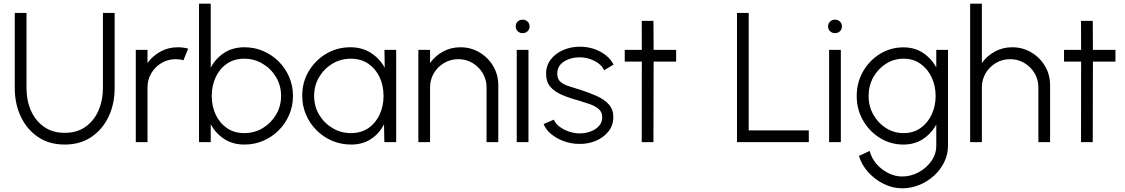

<svg xmlns="http://www.w3.org/2000/svg" viewBox="-20 -770 6092 1040"><path d="M330.5 13Q246.5 13 186 -28Q125.5 -69 92.8 -138.2Q60 -207.5 60 -292V-700H123.5V-292Q123.5 -226 147.5 -171.2Q171.5 -116.5 217.8 -83.5Q264 -50.5 330.5 -50.5Q398 -50.5 444 -83.8Q490 -117 513.8 -172Q537.5 -227 537.5 -292V-700H601V-292Q601 -207.5 568.2 -138.2Q535.5 -69 475 -28Q414.5 13 330.5 13Z M715.5 0V-500H779V-428.5Q806 -467 849 -490.5Q892 -514 943 -514Q973 -514 999.5 -506.5L973.5 -443.5Q954.5 -449.5 932 -449.5Q890 -449.5 855.2 -429Q820.5 -408.5 799.8 -373.8Q779 -339 779 -297V0Z M1304 -514Q1358.5 -514 1406 -493.5Q1453.5 -473 1489.8 -436.8Q1526 -400.5 1546.5 -352.8Q1567 -305 1567 -250.5Q1567 -196 1546.5 -148.2Q1526 -100.5 1489.8 -64.2Q1453.5 -28 1406 -7.5Q1358.5 13 1304 13Q1240.5 13 1194 -17.5Q1147.5 -48 1121.5 -97.5V0H1058V-750H1121.5V-403.5Q1147.5 -453 1194 -483.5Q1240.5 -514 1304 -514ZM1303 -49Q1358.5 -49 1403.5 -76.2Q1448.5 -103.5 1475.5 -149.2Q1502.5 -195 1502.5 -250.5Q1502.5 -307 1475 -352.8Q1447.5 -398.5 1402.2 -425.2Q1357 -452 1303 -452Q1248 -452 1208.5 -424.5Q1169 -397 1148 -351.2Q1127 -305.5 1127 -250.5Q1127 -194.5 1148.5 -148.8Q1170 -103 1209.5 -76Q1249 -49 1303 -49Z M2062.5 -500H2126V0H2062L2060 -96.5Q2035.5 -47.5 1990 -17.2Q1944.5 13 1882 13Q1827 13 1779 -7.5Q1731 -28 1694.5 -64.5Q1658 -101 1637.5 -149Q1617 -197 1617 -252Q1617 -324.5 1652.2 -384Q1687.5 -443.5 1746.8 -478.8Q1806 -514 1878 -514Q1942 -514 1989.5 -483.2Q2037 -452.5 2064 -403ZM1880.5 -49Q1936 -49 1975.5 -76.2Q2015 -103.5 2036.2 -149.2Q2057.5 -195 2057.5 -250Q2057.5 -306.5 2036 -352.2Q2014.5 -398 1974.8 -425Q1935 -452 1880.5 -452Q1825.5 -452 1780.2 -424.8Q1735 -397.5 1708.2 -351.8Q1681.5 -306 1681.5 -250Q1681.5 -193.5 1709 -148Q1736.5 -102.5 1781.8 -75.8Q1827 -49 1880.5 -49Z M2679 -308.5V0H2615.5V-297Q2615.5 -339 2594.8 -373.8Q2574 -408.5 2539.2 -429Q2504.5 -449.5 2462.5 -449.5Q2420.5 -449.5 2385.8 -429Q2351 -408.5 2330.2 -373.8Q2309.5 -339 2309.5 -297V0H2246V-500H2309.5V-428.5Q2336.5 -467 2379.5 -490.5Q2422.5 -514 2473.5 -514Q2530.5 -514 2577.2 -486.2Q2624 -458.5 2651.5 -412Q2679 -365.5 2679 -308.5Z M2779 -500H2842.5V0H2779ZM2811 -590.5Q2795 -590.5 2784.2 -600.8Q2773.5 -611 2773.5 -627Q2773.5 -643 2784.2 -653.2Q2795 -663.5 2811 -663.5Q2826.5 -663.5 2837.5 -653.2Q2848.5 -643 2848.5 -627Q2848.5 -611 2837.8 -600.8Q2827 -590.5 2811 -590.5Z M3115 9.5Q3073.5 9 3034.2 -5.2Q2995 -19.5 2965.8 -43.5Q2936.5 -67.5 2924.5 -98L2980 -122Q2988 -101 3010.5 -84Q3033 -67 3062.2 -57.2Q3091.5 -47.5 3120 -47.5Q3151.5 -47.5 3179.5 -58Q3207.5 -68.5 3224.8 -88Q3242 -107.5 3242 -134.5Q3242 -163 3223.2 -179.2Q3204.5 -195.5 3176 -205.5Q3147.5 -215.5 3117.5 -224.5Q3063.5 -239 3023 -256.5Q2982.5 -274 2960.2 -300.8Q2938 -327.5 2938 -370.5Q2938 -415.5 2963.5 -448.2Q2989 -481 3030.8 -499Q3072.5 -517 3120 -517Q3181.5 -517 3231.5 -490.2Q3281.5 -463.5 3303.5 -420L3252 -389.5Q3238 -421 3200.5 -440Q3163 -459 3123.5 -459.5Q3073.5 -460.5 3036 -437.2Q2998.5 -414 2998.5 -371.5Q2998.5 -342.5 3015.2 -327.5Q3032 -312.5 3061 -303.2Q3090 -294 3127 -282.5Q3173 -267.5 3213.2 -249.5Q3253.5 -231.5 3278 -204.2Q3302.5 -177 3302 -135.5Q3302 -90.5 3275.5 -57.5Q3249 -24.5 3206.2 -6.8Q3163.5 11 3115 9.5Z M3642.5 -436.5H3520.5L3519.5 0H3456L3456.5 -436.5H3364V-500H3456.5L3456 -657H3519.5L3520.5 -500H3642.5Z M3972 0V-700H4035.5V-63.5H4361V0Z M4471 -500H4534.5V0H4471ZM4503 -590.5Q4487 -590.5 4476.2 -600.8Q4465.5 -611 4465.5 -627Q4465.5 -643 4476.2 -653.2Q4487 -663.5 4503 -663.5Q4518.5 -663.5 4529.5 -653.2Q4540.5 -643 4540.5 -627Q4540.5 -611 4529.8 -600.8Q4519 -590.5 4503 -590.5Z M5051.5 -500H5115V19.5Q5115 66.5 5094.5 108.2Q5074 150 5038.8 182Q5003.5 214 4959 232Q4914.5 250 4867 250Q4815 250 4766.8 226.2Q4718.5 202.5 4682.8 162.5Q4647 122.5 4632.5 74.5L4691 47.5Q4700 86 4727.2 117.5Q4754.5 149 4791.5 167.5Q4828.5 186 4867 186Q4913.5 186 4955.8 163.2Q4998 140.5 5024.8 102.5Q5051.5 64.5 5051.5 19.5V-95.5Q5025 -47 4979.8 -17Q4934.5 13 4874 13Q4804 13 4746.5 -22.5Q4689 -58 4654.8 -117.8Q4620.5 -177.5 4620.5 -250Q4620.5 -323 4654.8 -382.8Q4689 -442.5 4746.5 -478Q4804 -513.5 4874 -513.5Q4934.5 -513.5 4979.8 -483.5Q5025 -453.5 5051.5 -405ZM4874.5 -49Q4928 -49 4966.8 -76.8Q5005.5 -104.5 5026.8 -150.2Q5048 -196 5048 -250Q5048 -305 5026.5 -350.8Q5005 -396.5 4966.2 -424.2Q4927.5 -452 4874.5 -452Q4822 -452 4779 -424.8Q4736 -397.5 4710.5 -351.8Q4685 -306 4685 -250Q4685 -194 4711 -148.2Q4737 -102.5 4780 -75.8Q4823 -49 4874.5 -49Z M5668 -308.5V0H5604.5V-297Q5604.5 -339 5583.8 -373.8Q5563 -408.5 5528.2 -429Q5493.5 -449.5 5451.5 -449.5Q5409.5 -449.5 5374.8 -429Q5340 -408.5 5319.2 -373.8Q5298.5 -339 5298.5 -297V0H5235V-750H5298.5V-428.5Q5325.5 -467 5368.5 -490.5Q5411.5 -514 5462.5 -514Q5519.5 -514 5566.2 -486.2Q5613 -458.5 5640.5 -412Q5668 -365.5 5668 -308.5Z M6022 -436.5H5900L5899 0H5835.5L5836 -436.5H5743.5V-500H5836L5835.5 -657H5899L5900 -500H6022Z"/></svg>

Font: Urbanist Light
Style: Regular
Weight: 300
Designer: Corey Hu
Foundry: Corey Hu
Version: Version 1.330; ttfautohint (v1.8.4.7-5d5b)